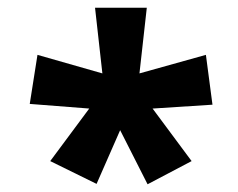

<svg xmlns="http://www.w3.org/2000/svg" viewBox="-20 -765 617 497"><path d="M110 -348 230 -289 291 -428 362 -288 476 -348 375 -484 530 -494 513 -623 341 -575 360 -745H226L245 -575L77 -623L57 -496L211 -484Z"/></svg>

Font: Noto Sans Devanagari UI Condensed ExtraBold
Style: Regular
Weight: 800
Width: 3
Designer: Jelle Bosma - Monotype Design Team
Foundry: Monotype Imaging Inc.
Version: Version 2.004